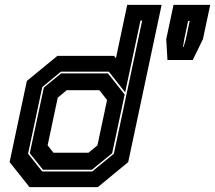

<svg xmlns="http://www.w3.org/2000/svg" viewBox="-20 -770 885 790"><path d="M382.5 0H101.5L19.5 -103L90.5 -437L216 -540H449L457 -530.5L503.5 -750H645L507.5 -103ZM358 -71.5H157L102.5 -139.5L160.5 -410L231.5 -468H424L493 -381L441.5 -139.5ZM344 -141.5 381 -172 420.5 -358.5 389 -399H254.5L217.5 -368L176 -172L200 -141.5ZM359.5 -64.5 448.5 -137.5 565 -685.5H558L495 -390L428 -475H230.5L154 -412L95.5 -137.5L153.5 -64.5ZM669 -523 664 -609 694 -750H845L815 -609L773 -523ZM733 -577H735.5L744.5 -608L760.5 -684H754L738 -608Z"/></svg>

Font: Tourney Thin ExtraBold
Style: Italic
Weight: 800
Italic angle: -12°
Version: Version 1.015